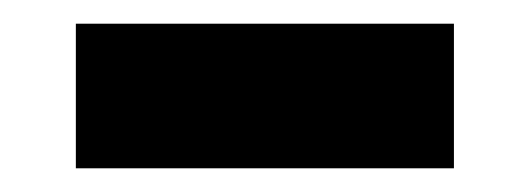

<svg xmlns="http://www.w3.org/2000/svg" viewBox="-20 -394 447 162"><path d="M44 -374H363V-252H44Z"/></svg>

Font: Statis Sans
Style: Bold
Weight: 700
Designer: bBox Type GmbH
Foundry: bBox Type GmbH
Version: Version 1.000